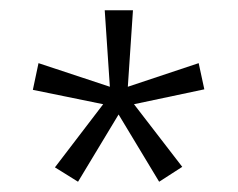

<svg xmlns="http://www.w3.org/2000/svg" viewBox="-20 -780 463 374"><path d="M239 -760 229 -611 367 -657 378 -606 241 -577 335 -455 290 -426 211 -557 132 -426 87 -454 181 -577 44 -605 55 -657 194 -611 184 -760Z"/></svg>

Font: Noto Sans Lao UI Cond Light
Style: Regular
Weight: 300
Width: 3
Designer: Monotype Design Team
Foundry: Monotype Imaging Inc.
Version: Version 2.000; ttfautohint (v1.8.4.7-5d5b)